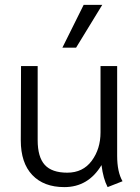

<svg xmlns="http://www.w3.org/2000/svg" viewBox="-20 -755 571 785"><path d="M65 -181 66 -485H134V-182Q134 -113 163 -81Q192 -49 255 -49Q319 -49 355 -97.5Q391 -146 391 -214V-485H459V-118Q459 -52 481 -14L420 10Q402 -24 395 -80Q341 10 243 10Q159 10 112 -39.5Q65 -89 65 -181ZM322 -735H398L291 -560H235Z"/></svg>

Font: Niramit Light
Style: Regular
Weight: 300
Designer: Katatrad Aksorn Co.,Ltd.
Foundry: Cadson Demak Co.,Ltd.
Version: Version 1.000; ttfautohint (v1.6)